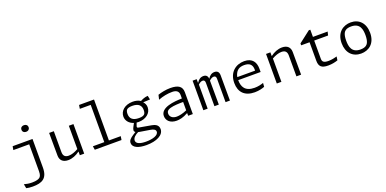

<svg xmlns="http://www.w3.org/2000/svg" viewBox="-6 -1821 6213 3094"><g transform="rotate(-20 3100.0 -274.5)"><path d="M96 -506.5 85 -444H357V20C357 80 341 106.5 325 120C307.5 135 268.5 151 193.5 151C140 151 95.5 143 56 131.5L70 204C101.5 211.5 134 216 181 216C339 216 436.5 169.5 436.5 -15.5V-506.5ZM320 -706.5C320 -671 345 -649.5 381 -649.5C417.5 -649.5 442.5 -671 442.5 -706.5C442.5 -742 417.5 -763 381 -763C345 -763 320 -742 320 -706.5Z M721.5 -506.5 723.5 -117.5C724 -37.5 772 11.5 862.5 11.5C934 11.5 1003 -18.5 1060 -61H1064V0.5H1138.5V-506.5H1059.5V-106.5C1002.5 -74 946 -53.5 895 -53.5C840 -53.5 802 -77.5 802 -148.5V-506.5Z M1320.5 0H1778.5L1788.5 -63H1585.5V-765H1329L1319 -702H1506V-63H1310.5Z M2138.5 -179C2260.5 -179 2355.5 -249.5 2355.5 -353C2355.5 -395 2338.5 -426 2316 -450L2315.5 -451.5L2433.5 -457.5L2419 -524.5C2369.5 -522.5 2319 -501 2289.5 -483.5C2252.5 -507.5 2209 -519 2157 -519C2020 -519 1935.5 -439 1935.5 -343.5C1935.5 -272.5 1984.5 -214 2060.5 -190.5L2054.5 -178.5C2042.5 -154.5 2013 -108 2013 -79.5C2013 -65 2019.5 -54 2033 -44.5L1988.5 -16.5C1927 23 1899 53.5 1899 96C1899 176.5 1997.5 215 2130.5 215C2303.5 215 2431.5 152.5 2431.5 49C2431.5 -25.5 2369.5 -48 2313 -58L2102.5 -95C2083 -98.5 2077.5 -108 2084 -127L2103.5 -181C2114.5 -179.5 2126.5 -179 2138.5 -179ZM1975 81C1975 34.5 2023 -4 2074 -28.5C2083 -26.5 2093 -24.5 2104 -22.5L2273 5C2329 14 2358.5 33.5 2358.5 66.5C2358.5 131 2253.5 160 2143 160C2036.5 160 1975 133 1975 81ZM2012.5 -361.5C2012.5 -403 2023.5 -425.5 2037.5 -436.5C2051.5 -448 2077 -458.5 2128.5 -458.5C2234 -458.5 2280.5 -412 2280.5 -333C2280.5 -291.5 2269.5 -269 2255.5 -258C2241.5 -246.5 2216.5 -236 2165 -236C2059.5 -236 2012.5 -282.5 2012.5 -361.5Z M3001.5 0V-375C3001.5 -471 2942 -518.5 2802.5 -518.5C2724 -518.5 2646.5 -501.5 2588 -481.5L2569.5 -403C2650.5 -434.5 2730.5 -449.5 2809.5 -449.5C2873.5 -449.5 2921.5 -426.5 2921.5 -357V-296.5C2788.5 -294.5 2551.5 -275 2551.5 -129C2551.5 -53 2609 12 2724 12C2771 12 2841.5 -1 2913.5 -43.5H2921.5V0ZM2630 -141.5C2630 -172 2642.5 -200.5 2702.5 -217.5C2759 -234 2855 -237 2921.5 -236.5V-93.5C2857.5 -64 2790 -49.5 2746 -49.5C2671.5 -49.5 2630 -90 2630 -141.5Z M3447.5 0 3445.5 -412C3469.5 -434.5 3495.5 -451.5 3522.5 -451.5C3543.5 -451.5 3563 -441.5 3563 -402.5V0H3638L3636.5 -431.5C3636.5 -489.5 3609.5 -518 3559.5 -518C3511.5 -518 3473.5 -491 3447 -446H3445C3440.5 -494.5 3414.5 -518 3369 -518C3321 -518 3282 -491 3256 -446H3252V-507H3182V0H3256V-413C3279.5 -435 3305 -451.5 3332 -451.5C3353 -451.5 3372 -441.5 3372 -402.5V0Z M3945 -432C3965 -447 3999.5 -459 4047.5 -459C4141 -459 4184 -415.5 4184 -333C4184 -326.5 4184 -320 4183.5 -314.5H3879C3890 -382 3922.5 -416 3945 -432ZM3800 -241C3800 -84 3890 12 4062 12C4136.5 12 4196 -6 4231.5 -19.5L4236.5 -84.5C4197.5 -70.5 4145 -57 4083.5 -57C3919 -57 3876 -152 3875.5 -263.5H4260V-320.5C4260 -426 4212 -518.5 4068 -518.5C3925 -518.5 3800 -425.5 3800 -241Z M4858.5 0 4856.5 -389C4856 -469.5 4808 -518 4717.5 -518C4646.5 -518 4577 -488.5 4520 -445.5H4516V-507H4441.5V0H4520.5V-400C4577.5 -433 4634.5 -453 4685 -453C4740.5 -453 4778 -429.5 4778 -358V0Z M5021 -444H5165V-127.5C5165 -30 5204.5 11.5 5321.5 11.5C5390.5 11.5 5445.5 -2.5 5487 -16.5L5496.5 -80C5462 -70 5404.5 -56.5 5351 -56.5C5267.5 -56.5 5244.5 -81.5 5244.5 -133V-444H5482.5L5498 -506.5H5245.5V-630H5219.5L5021 -476.5Z M5886 12C6014 12 6134.5 -67 6134.5 -253C6134.5 -421 6037 -518.5 5896 -518.5C5770 -518.5 5645 -440 5645 -253C5645 -86.5 5742 12 5886 12ZM5728 -266C5728 -379 5759.5 -414.5 5783 -431C5807 -447 5837.5 -454.5 5880.5 -454.5C6033.5 -454.5 6051 -339 6051 -242.5C6051 -129.5 6018.5 -93 5995.5 -77.5C5973 -62 5941 -53.5 5898.5 -53.5C5745.5 -53.5 5728 -169 5728 -266Z"/></g></svg>

Font: Monaspace Argon Light
Style: Regular
Weight: 300
Designer: Riley Cran & the Lettermatic Team
Foundry: Lettermatic
Version: Version 1.000 (Monaspace Argon)